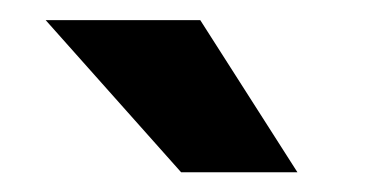

<svg xmlns="http://www.w3.org/2000/svg" viewBox="-20 -770 371 191"><path d="M275.9 -598.6H160.2L25.4 -750H179.2Z"/></svg>

Font: Shabnam FD
Style: Bold-FD
Weight: 700
Foundry: DejaVu fonts team - Redesigned by Saber Rastikerdar - Based on Vazir font
Version: Version 5.0.1